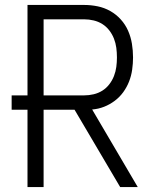

<svg xmlns="http://www.w3.org/2000/svg" viewBox="-20 -755 640 775"><path d="M91 0V-312H27V-370H91V-735H320Q347 -735 374 -729.5Q401 -724 425 -710.5Q449 -697 467.5 -676.5Q486 -656 497 -631Q508 -606 512.5 -578.5Q517 -551 517 -523Q517 -499 513.5 -474Q510 -449 501 -426Q492 -403 477.5 -383Q463 -363 443 -348Q423 -333 400 -324Q377 -315 352 -313L536 0H465L281 -312H156V0ZM156 -370H320Q339 -370 358 -374.5Q377 -379 393 -389Q409 -399 421 -414.5Q433 -430 440 -448Q447 -466 449.5 -485Q452 -504 452 -523Q452 -543 449.5 -562Q447 -581 440 -599Q433 -617 421 -632.5Q409 -648 393 -658Q377 -668 358 -672.5Q339 -677 320 -677H156Z"/></svg>

Font: Iosevka SS04 Light Extended
Style: Regular
Weight: 300
Width: 7
Monospace: yes
Designer: Belleve Invis
Foundry: Belleve Invis
Version: Version 19.0.0; ttfautohint (v1.8.4)